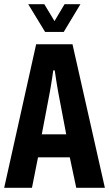

<svg xmlns="http://www.w3.org/2000/svg" viewBox="-20 -899 522 919"><path d="M0 0 153 -687H327L482 0H345L314 -146H162L133 0ZM180 -256H297L258 -461Q257 -467 255 -479Q253 -491 250.5 -505.5Q248 -520 246 -535Q244 -550 242 -562H235Q233 -547 230 -528Q227 -509 224 -490.5Q221 -472 219 -461ZM115 -879H192L262 -763H220L289 -879H365L285 -746H196Z"/></svg>

Font: Archivo ExtraCondensed
Style: Bold
Weight: 700
Width: 2
Designer: Hector Gatti
Foundry: Omnibus-Type
Version: Version 2.001